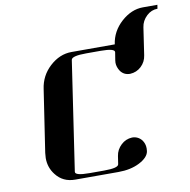

<svg xmlns="http://www.w3.org/2000/svg" viewBox="-84 -852 923 935"><g transform="rotate(-10 377.5 -384.5)"><path d="M89.8 -127.9Q89.8 -136.2 91.8 -153.8L138.2 -460.9Q147 -525.4 194.8 -569.8Q244.1 -615.2 303.2 -615.2H517.1Q525.9 -678.7 576.2 -724.1Q626.5 -769 683.1 -769H754.9L752 -750Q721.7 -750 698.2 -728Q673.3 -704.6 668.9 -672.9L648.9 -538.1Q644.5 -505.9 621.1 -483.9Q598.1 -462.4 565.9 -460.9Q536.1 -460.9 519 -483.9Q504.9 -504.9 504.9 -526.9Q504.9 -528.3 505.4 -532.2Q505.9 -536.1 505.9 -538.1L512.2 -577.1Q515.1 -596.2 443.8 -596.2H372.1Q300.8 -596.2 297.9 -577.1L217.8 -38.1Q214.8 -19 287.1 -19H358.9Q430.7 -19 432.1 -38.1L438 -77.1Q442.4 -107.9 466.8 -130.9Q489.7 -152.3 521 -153.8Q550.3 -153.8 568.8 -130.9Q582 -112.8 582 -89.8Q582 -80.1 581.1 -76.2Q576.7 -45.4 530.8 -22Q487.3 0 426.8 0H212.9Q152.8 0 118.2 -44.9Q89.8 -80.6 89.8 -127.9Z"/></g></svg>

Font: Hjet
Style: Italic
Weight: 400
Designer: T. Christopher White
Version: Version 1.2